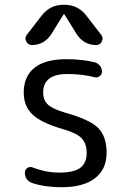

<svg xmlns="http://www.w3.org/2000/svg" viewBox="-20 -780 540 810"><path d="M245.1 -235.4Q154.3 -261.7 117.2 -296.9Q80.1 -332 80.1 -389.6Q80.1 -458 125.5 -494.1Q170.9 -530.3 259.8 -530.3Q326.2 -530.3 377.9 -517.6Q391.6 -514.6 400.9 -503.4Q410.2 -492.2 410.2 -477.5Q410.2 -465.8 400.4 -458.5Q390.6 -451.2 378.9 -454.1Q326.2 -467.8 264.6 -467.8Q162.1 -467.8 162.1 -389.6Q162.1 -357.4 182.1 -338.9Q202.1 -320.3 254.9 -304.7Q357.4 -276.4 393.6 -240.7Q429.7 -205.1 429.7 -135.3Q429.7 -65.4 380.4 -27.8Q331.1 9.8 240.2 9.8Q168.9 9.8 116.2 -7.8Q85 -18.6 85 -52.7Q85 -64.5 95.2 -71.3Q105.5 -78.1 116.2 -74.2Q173.8 -51.8 230.5 -51.8Q291 -51.8 318.4 -71.8Q345.7 -91.8 345.7 -134.8Q345.7 -173.8 324.7 -196.3Q303.7 -218.8 245.1 -235.4ZM114.3 -589.8Q98.6 -589.8 90.8 -605Q83 -620.1 92.8 -632.8L156.2 -714.8Q191.4 -759.8 247.1 -759.8H252.9Q308.6 -759.8 343.8 -714.8L407.2 -632.8Q417 -620.1 409.7 -605Q402.3 -589.8 385.7 -589.8Q334 -589.8 303.7 -635.7L252 -718.8Q252 -719.7 250 -719.7Q248 -719.7 248 -718.8L196.3 -635.7Q166 -589.8 114.3 -589.8Z"/></svg>

Font: Rounded Mgen+ 1mn regular
Style: Regular
Weight: 400
Designer: [Source Han Sans]
Ryoko NISHIZUKA  (kana & ideographs); Paul D. Hunt (Latin, Greek & Cyrillic); Wenlong ZHANG  (bopomofo
Version: Version 1.059.20150602